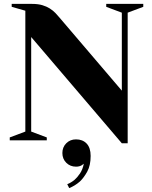

<svg xmlns="http://www.w3.org/2000/svg" viewBox="-20 -720 780 985"><path d="M30 0ZM605 -655 525 -685V-700H715V-685L635 -655V15H605L140 -530V-45L220 -15V0H30V-15L110 -45V-665L40 -685V-700H145Q175 -700 197 -693.5Q219 -687 235.5 -676.5Q252 -666 264 -653.5Q276 -641 285 -630L605 -255ZM325 225Q345 217 362 203Q376 191 390 170.5Q404 150 410 120Q405 124 399 128Q387 135 370 135Q340 135 320 115Q300 95 300 65Q300 35 320 15Q340 -5 370 -5Q404 -5 424.5 16.5Q445 38 445 80Q445 129 427.5 160.5Q410 192 390 211Q365 233 335 245Z"/></svg>

Font: Yeseva One
Style: Regular
Weight: 400
Designer: Jovanny Lemonad
Foundry: Jovanny Lemonad
Version: Version 2.001; ttfautohint (v0.91) -l 8 -r 50 -G 200 -x 0 -w